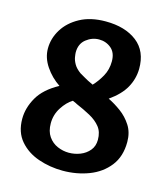

<svg xmlns="http://www.w3.org/2000/svg" viewBox="-109 -801 789 902"><g transform="rotate(15 285.5 -350.0)"><path d="M538 -194Q538 -123 501.5 -76.5Q465 -30 406 -7.5Q347 15 279 15Q217 15 160.5 -4.5Q104 -24 68.5 -65.5Q33 -107 33 -172Q33 -225 62.5 -276.5Q92 -328 162 -366Q120 -394 92 -435.5Q64 -477 64 -522Q64 -571 91 -615Q118 -659 169.5 -687Q221 -715 294 -715Q389 -715 446.5 -670.5Q504 -626 503 -539Q502 -491 478.5 -448.5Q455 -406 401 -368Q432 -353 463.5 -330Q495 -307 516.5 -273.5Q538 -240 538 -194ZM195 -538Q195 -531 197.5 -515.5Q200 -500 210 -482.5Q220 -465 242 -449Q258 -440 267 -434.5Q276 -429 285 -424.5Q294 -420 311 -412Q334 -436 352 -468.5Q370 -501 370 -541Q370 -583 345 -604Q320 -625 286 -625Q252 -625 223.5 -602.5Q195 -580 195 -538ZM402 -168Q402 -206 383 -230Q364 -254 332 -271.5Q300 -289 260 -306H261L241 -315Q213 -298 190.5 -263Q168 -228 168 -186Q168 -147 185.5 -122Q203 -97 230 -85.5Q257 -74 285 -74Q314 -74 340.5 -84.5Q367 -95 384.5 -116Q402 -137 402 -168Z"/></g></svg>

Font: Brawler
Style: Bold
Weight: 700
Designer: Oleg Frolov, Haley Fiege
Foundry: Oleg Frolov, Haley Fiege
Version: Version 1.101; ttfautohint (v1.8.3)